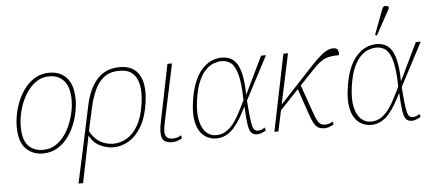

<svg xmlns="http://www.w3.org/2000/svg" viewBox="-62 -951 3016 1336"><g transform="rotate(-5 1446.5 -282.5)"><path d="M207 10Q134 10 87.5 -38.5Q41 -87 41 -190Q41 -234 51 -283Q61 -332 81.5 -378.5Q102 -425 133 -463Q164 -501 205.5 -523.5Q247 -546 300 -546Q347 -546 384.5 -525.5Q422 -505 444 -460.5Q466 -416 466 -343Q466 -301 456 -253Q446 -205 426 -158.5Q406 -112 375 -74Q344 -36 302 -13Q260 10 207 10ZM209 -15Q266 -15 309 -47Q352 -79 380.5 -129.5Q409 -180 423.5 -237Q438 -294 438 -344Q438 -433 400 -477Q362 -521 297 -521Q242 -521 199.5 -489.5Q157 -458 128 -408Q99 -358 84 -300.5Q69 -243 69 -190Q69 -96 107.5 -55.5Q146 -15 209 -15Z M550 -296Q574 -410 632.5 -476Q691 -542 792 -542Q885 -542 926 -474.5Q967 -407 949 -282Q935 -181 897.5 -116.5Q860 -52 808 -21Q756 10 698 10Q656 10 609.5 -11Q563 -32 534 -85H533L467 240H435L498 -51ZM701 -15Q751 -15 796.5 -42Q842 -69 875 -127.5Q908 -186 921 -280Q931 -349 921.5 -402.5Q912 -456 879.5 -486.5Q847 -517 787 -517Q720 -517 678 -484Q636 -451 612 -396Q588 -341 573 -273L539 -117Q568 -63 610 -39Q652 -15 701 -15Z M1110 10Q1053 10 1040 -26.5Q1027 -63 1043 -137L1124 -536H1156L1071 -137Q1063 -101 1061.5 -73.5Q1060 -46 1072 -30.5Q1084 -15 1115 -15Q1129 -15 1143.5 -18.5Q1158 -22 1174 -32L1180 -12Q1161 1 1142.5 5.5Q1124 10 1110 10Z M1418 11Q1387 11 1357 -3Q1327 -17 1305.5 -48Q1284 -79 1275.5 -130.5Q1267 -182 1278 -257Q1298 -402 1359 -474Q1420 -546 1505 -546Q1580 -546 1614.5 -482Q1649 -418 1651 -277H1653L1778 -536H1812L1653 -233Q1658 -161 1663 -118Q1668 -75 1674 -53.5Q1680 -32 1689.5 -25Q1699 -18 1712 -18Q1737 -18 1758 -36L1766 -15Q1754 -7 1737 0Q1720 7 1703 7Q1679 7 1664.5 -7Q1650 -21 1643 -63.5Q1636 -106 1632 -191H1630Q1613 -156 1592.5 -120.5Q1572 -85 1547 -55Q1522 -25 1490 -7Q1458 11 1418 11ZM1418 -12Q1460 -12 1491 -33Q1522 -54 1546.5 -87.5Q1571 -121 1590.5 -161Q1610 -201 1629 -238Q1627 -348 1612 -410Q1597 -472 1569.5 -497Q1542 -522 1499 -522Q1480 -522 1452 -513.5Q1424 -505 1395.5 -479.5Q1367 -454 1343 -403Q1319 -352 1307 -266Q1295 -180 1307.5 -123.5Q1320 -67 1349.5 -39.5Q1379 -12 1418 -12Z M1824 0 1934 -536H1966L1891 -184L2126 -436Q2185 -498 2218.5 -520.5Q2252 -543 2281 -543Q2308 -543 2315 -527.5Q2322 -512 2317 -492Q2277 -492 2248.5 -486Q2220 -480 2193 -461.5Q2166 -443 2132 -407L2035 -305L2104 -109Q2117 -71 2128 -51.5Q2139 -32 2151.5 -25.5Q2164 -19 2181 -19Q2191 -19 2205.5 -22.5Q2220 -26 2233 -36L2240 -16Q2220 -3 2202.5 1.5Q2185 6 2174 6Q2136 6 2116.5 -15Q2097 -36 2079 -87L2012 -281L1883 -145L1852 0Z M2499 11Q2468 11 2438 -3Q2408 -17 2386.5 -48Q2365 -79 2356.5 -130.5Q2348 -182 2359 -257Q2379 -402 2440 -474Q2501 -546 2586 -546Q2661 -546 2695.5 -482Q2730 -418 2732 -277H2734L2859 -536H2893L2734 -233Q2739 -161 2744 -118Q2749 -75 2755 -53.5Q2761 -32 2770.5 -25Q2780 -18 2793 -18Q2818 -18 2839 -36L2847 -15Q2835 -7 2818 0Q2801 7 2784 7Q2760 7 2745.5 -7Q2731 -21 2724 -63.5Q2717 -106 2713 -191H2711Q2694 -156 2673.5 -120.5Q2653 -85 2628 -55Q2603 -25 2571 -7Q2539 11 2499 11ZM2499 -12Q2541 -12 2572 -33Q2603 -54 2627.5 -87.5Q2652 -121 2671.5 -161Q2691 -201 2710 -238Q2708 -348 2693 -410Q2678 -472 2650.5 -497Q2623 -522 2580 -522Q2561 -522 2533 -513.5Q2505 -505 2476.5 -479.5Q2448 -454 2424 -403Q2400 -352 2388 -266Q2376 -180 2388.5 -123.5Q2401 -67 2430.5 -39.5Q2460 -12 2499 -12ZM2593 -605 2581 -611 2647 -787Q2654 -805 2667.5 -805Q2681 -805 2693 -796L2691 -784Z"/></g></svg>

Font: Noto Serif Thin
Style: Italic
Weight: 100
Italic angle: -12°
Designer: Monotype Design Team
Foundry: Monotype Imaging Inc.
Version: Version 2.014; ttfautohint (v1.8.4.7-5d5b)